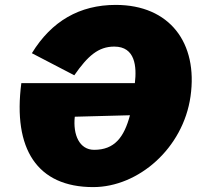

<svg xmlns="http://www.w3.org/2000/svg" viewBox="-20 -753 828 783"><path d="M530 -414H67C32 -146 131 10 360 10C544 10 727 -148 757 -360C788 -578 672 -733 452 -733C305 -733 190 -667 110 -536L283 -446C338 -525 381 -563 446 -563C532 -563 538 -481 530 -414ZM510 -283C486 -193 447 -142 364 -142C304 -142 277 -203 285 -277Z"/></svg>

Font: United Sans Black
Style: Italic
Weight: 900
Italic angle: -8°
Designer: Pablo Impallari, Rodrigo Fuenzalida (Modified by Dan O. Williams)
Version: Version 1.000;PS 001.000;hotconv 1.0.88;makeotf.lib2.5.64775